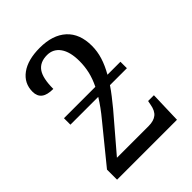

<svg xmlns="http://www.w3.org/2000/svg" viewBox="-216 -873 986 986"><g transform="rotate(-45 277.5 -380.0)"><path d="M396 -416H490.2V-369.1H367.2Q351.6 -345.7 332.8 -321.8Q314 -297.9 293 -272L128.9 -80.1H359.9Q396 -80.1 416.7 -96.4Q437.5 -112.8 443.8 -150.9L448.2 -172.9H490.2L484.9 0H49.8V-73.2L210.9 -271Q232.9 -297.4 250.5 -321.8Q268.1 -346.2 282.2 -369.1H80.1V-416H308.1Q327.6 -456.1 335.9 -492.4Q344.2 -528.8 344.2 -566.9Q344.2 -634.3 318.4 -670.7Q292.5 -707 248 -707Q196.3 -707 172.1 -672.9Q147.9 -638.7 147.9 -561Q103.5 -561 82.8 -577.4Q62 -593.8 62 -626Q62 -687.5 111.3 -723.6Q160.6 -759.8 248 -759.8Q341.3 -759.8 393.1 -712.6Q444.8 -665.5 444.8 -577.1Q444.8 -537.6 432.6 -498Q420.4 -458.5 396 -416Z"/></g></svg>

Font: Droid Serif
Style: Regular
Weight: 400
Designer: Monotype Design team
Foundry: Monotype Imaging Inc.
Version: Version 1.03